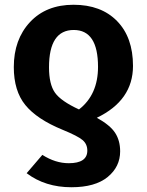

<svg xmlns="http://www.w3.org/2000/svg" viewBox="-20 -566 618 807"><path d="M387 -71Q443 -40 464 -7.5Q485 25 485 70Q485 135 432.5 178Q380 221 280 221Q170 221 92 162L158 85Q213 120 269 120Q347 120 347 67Q347 40 327.5 23Q308 6 242 -21Q135 -65 86.5 -124.5Q38 -184 38 -284Q38 -400 106 -473Q174 -546 289 -546Q405 -546 472 -477.5Q539 -409 539 -289Q539 -144 387 -71ZM186 -283Q186 -212 211 -176.5Q236 -141 312 -106Q392 -168 392 -285Q392 -440 290 -440Q186 -440 186 -283Z"/></svg>

Font: Fira Sans SemiBold
Style: Regular
Weight: 600
Designer: bBox Type GmbH & Carrois Corporate GbR & Edenspiekermann AG
Foundry: bBox Type GmbH & Carrois Corporate GbR & Edenspiekermann AG
Version: Version 4.301;PS 004.301;hotconv 1.0.88;makeotf.lib2.5.64775